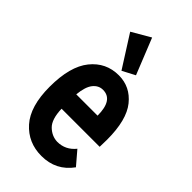

<svg xmlns="http://www.w3.org/2000/svg" viewBox="-221 -765 841 841"><g transform="rotate(45 200.0 -344.0)"><path d="M216 11Q133 11 80 -48.5Q27 -108 27 -229Q27 -355 77 -417Q127 -479 206 -479Q277 -479 323 -422Q369 -365 369 -243Q369 -232 368.5 -220Q368 -208 368 -198H132Q134 -134 160.5 -108.5Q187 -83 221 -82Q272 -82 305 -123L358 -61Q306 11 216 11ZM133 -288H265Q265 -385 202 -385Q175 -385 156.5 -362Q138 -339 133 -288ZM200 -501 106 -649 192 -699 259 -532Z"/></g></svg>

Font: Inconsolata Condensed ExtraBold
Style: Regular
Weight: 800
Width: 3
Monospace: yes
Designer: Raph Levien, Cyreal, Brenton Simpson
Foundry: Raph Levien, Cyreal, Google
Version: Version 3.001; ttfautohint (v1.8.2.53-6de2)